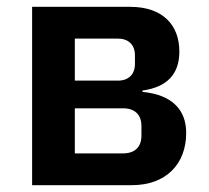

<svg xmlns="http://www.w3.org/2000/svg" viewBox="-20 -542 611 562"><path d="M74 -522H361C454 -522 505 -471 505 -391C505 -325 469 -287 397 -277V-273C482 -265 525 -222 525 -153C525 -62 466 0 366 0H74ZM340 -93C375 -93 394 -112 394 -145V-173C394 -206 375 -225 340 -225H199V-93ZM325 -306C356 -306 375 -324 375 -355V-380C375 -411 356 -429 325 -429H199V-306Z"/></svg>

Font: Plexus Sans SemiBold
Style: Regular
Weight: 600
Version: Version 2.001;PS 002.001;hotconv 1.0.70;makeotf.lib2.5.58329